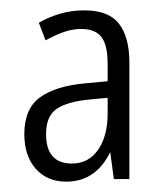

<svg xmlns="http://www.w3.org/2000/svg" viewBox="-20 -742 323 371"><path d="M143 -722Q190 -722 210 -696Q230 -670 230 -621V-396H200L193 -448Q165 -391 108 -391Q71 -391 49 -416Q27 -441 27 -483Q27 -532 57.5 -554Q88 -576 145 -581L188 -585V-618Q188 -655 176 -670.5Q164 -686 137 -686Q119 -686 101.5 -679.5Q84 -673 68 -664L55 -698Q74 -709 96 -715.5Q118 -722 143 -722ZM156 -550Q111 -546 90 -532Q69 -518 69 -483Q69 -426 119 -426Q151 -426 169.5 -452.5Q188 -479 188 -523V-553Z"/></svg>

Font: Noto Sans Sinhala ExtraCondensed Light
Style: Regular
Weight: 300
Width: 2
Designer: Jelle Bosma - Monotype Design Team
Foundry: Monotype Imaging Inc.
Version: Version 2.006; ttfautohint (v1.8.4.7-5d5b)